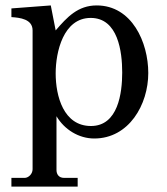

<svg xmlns="http://www.w3.org/2000/svg" viewBox="-20 -495 614 707"><path d="M22 192H266V160H216C196 160 188 146 188 131V-67C217 -18 270 15 327 15C455 15 526 -110 526 -226C526 -339 466 -475 336 -475C267 -475 227 -432 185 -383L167 -475L22 -464V-432C53 -430 100 -425 100 -383V128C100 145 86 159 72 160H22ZM185 -225C185 -303 213 -429 314 -429C415 -429 430 -304 430 -228C430 -153 415 -31 315 -31C214 -31 185 -141 185 -225Z"/></svg>

Font: MusAnalysis
Style: Regular
Weight: 400
Version: Version 2.0